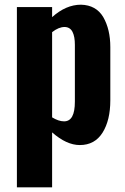

<svg xmlns="http://www.w3.org/2000/svg" viewBox="-20 -608 532 818"><path d="M52 -578H202V-535C241 -570 282 -588 325 -588C368 -587 400 -569 420 -535C440 -500 450 -458 450 -407V-181C450 -124 439 -78 417 -43C395 -8 363 10 320 10C282 10 243 -8 202 -44V190H52ZM299 -175V-417C299 -440 296 -458 289 -472C282 -486 270 -493 255 -493C239 -493 221 -486 202 -471V-108C220 -97 237 -91 253 -91C284 -91 299 -119 299 -175Z"/></svg>

Font: Oswald SemiBold
Style: Regular
Weight: 400
Version: Version